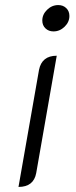

<svg xmlns="http://www.w3.org/2000/svg" viewBox="-20 -729 299 758"><path d="M147 -648Q147 -672 166 -690.5Q185 -709 210 -709Q229 -709 241.5 -697Q254 -685 254 -666Q254 -642 235 -623.5Q216 -605 191 -605Q172 -605 159.5 -617Q147 -629 147 -648ZM134 -453Q145 -509 204 -509L123 -46Q113 9 53 9Z"/></svg>

Font: K2D ExtraLight
Style: Italic
Weight: 275
Italic angle: -10°
Designer: Katatrad Aksorn Co.,Ltd.
Foundry: Cadson Demak Co.,Ltd.
Version: Version 1.000; ttfautohint (v1.6)